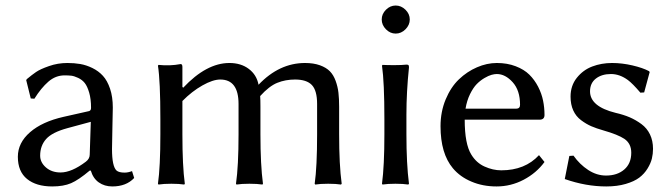

<svg xmlns="http://www.w3.org/2000/svg" viewBox="-20 -668 2436 698"><path d="M310.1 -225.1 225.1 -202.1Q169.4 -187 147.7 -162.6Q126 -138.2 126 -102.1Q126 -77.6 147 -59.3Q168 -41 200.2 -41Q240.2 -41 292 -80.1Q306.2 -90.8 306.2 -106ZM310.1 -47.9H306.2Q265.6 -13.7 238.3 -2Q210.9 9.8 169.9 9.8Q111.8 9.8 78.4 -17.3Q44.9 -44.4 44.9 -98.1Q44.9 -148.9 89.4 -187.5Q133.3 -225.6 210.9 -243.2L304.2 -264.2Q311 -266.6 311 -275.9Q311 -308.1 304.2 -331.3Q297.4 -354.5 288.1 -366.2Q278.8 -377.9 264.2 -384.8Q249.5 -391.6 239.3 -392.8Q229 -394 214.8 -394Q182.1 -394 155.8 -371.1Q129.4 -348.1 105 -309.1L91.8 -310.1L75.2 -377L78.1 -380.9Q96.2 -396 111.1 -406.2Q126 -416.5 158 -427.7Q189.9 -439 225.1 -439Q250 -439 271.7 -435.3Q293.5 -431.6 315.9 -420.7Q338.4 -409.7 354.2 -392.3Q370.1 -375 380.1 -345.5Q390.1 -315.9 390.1 -276.9Q390.1 -273.4 388.7 -208Q387.2 -142.6 387.2 -126Q387.2 -63 403.8 -47.9Q412.6 -40.5 433.1 -40.5Q445.3 -40.5 460 -45.9L467.8 -21Q439 9.8 388.2 9.8Q359.9 9.8 339.1 -4.9Q318.4 -19.5 310.1 -47.9Z M643.1 -352.1 646 -349.1Q730.5 -439 814 -439Q856 -439 884.5 -417.5Q913.1 -396 919.9 -359.9Q995.1 -439 1088.9 -439Q1120.1 -439 1143.1 -430.7Q1166 -422.4 1179.2 -408.9Q1192.4 -395.5 1200.2 -374Q1208 -352.5 1210.4 -330.8Q1212.9 -309.1 1212.9 -279.8V-180.2Q1212.9 -67.9 1222.2 0L1219.7 2.9Q1201.7 0 1172.9 0Q1144 0 1126 2.9L1124 0Q1132.8 -61 1132.8 -180.2V-290Q1132.8 -338.9 1113.8 -358.9Q1094.7 -378.9 1052.7 -378.9Q1017.6 -378.9 988 -366.9Q958.5 -355 925.8 -318.8Q926.8 -306.6 926.8 -280.8V-180.2Q926.8 -67.9 936 0L934.1 2.9Q915.5 0 886.7 0Q857.9 0 839.8 2.9L837.9 0Q847.2 -64.5 847.2 -180.2V-290Q847.2 -378.9 780.8 -378.9Q753.9 -378.9 715.8 -357.4Q677.7 -335.9 643.1 -300.8V-180.2Q643.1 -64.5 651.9 0L649.9 2.9Q631.3 0 603 0Q574.7 0 556.2 2.9L554.2 0Q563 -61 563 -180.2V-234.9Q563 -373.5 554.2 -429.2L556.2 -432.1Q598.1 -427.7 636.7 -435.1Q643.1 -435.1 643.1 -424.8Z M1383.1 -561.5Q1367.7 -577.1 1367.7 -597.2Q1367.7 -617.2 1383.1 -632.6Q1398.4 -647.9 1418.5 -647.9Q1438.5 -647.9 1454.1 -632.6Q1469.7 -617.2 1469.7 -597.2Q1469.7 -577.1 1454.1 -561.5Q1438.5 -545.9 1418.5 -545.9Q1398.4 -545.9 1383.1 -561.5ZM1377.4 -234.9Q1377.4 -369.6 1368.7 -429.2L1370.6 -432.1Q1385.7 -431.2 1413.6 -431.2Q1441.4 -431.2 1457.5 -433.1Q1463.4 -433.1 1465.1 -431.2Q1466.8 -429.2 1466.8 -422.9Q1457.5 -333.5 1457.5 -251V-180.2Q1457.5 -71.8 1466.8 0L1464.4 2.9Q1445.8 0 1417.5 0Q1389.2 0 1370.6 2.9L1368.7 0Q1377.4 -64.9 1377.4 -180.2Z M1672.4 -272.9H1856.4Q1870.6 -272.9 1870.6 -287.1Q1870.6 -339.4 1843.8 -369.1Q1816.9 -398.9 1786.1 -398.9Q1777.8 -398.9 1767.1 -396Q1756.3 -393.1 1741.2 -384.3Q1726.1 -375.5 1713.1 -362.3Q1700.2 -349.1 1688.7 -325.7Q1677.2 -302.2 1672.4 -272.9ZM1939.5 -104 1959.5 -79.1Q1930.2 -39.1 1883.8 -14.6Q1837.4 9.8 1785.2 9.8Q1734.9 9.8 1693.8 -7.8Q1652.8 -24.9 1626.5 -56.2Q1581.5 -109.9 1581.5 -209Q1581.5 -261.7 1600.1 -306.4Q1618.7 -351.1 1648.2 -379.4Q1677.7 -407.7 1713.9 -423.3Q1750 -439 1786.1 -439Q1824.2 -439 1854.7 -427.2Q1885.3 -415.5 1904.3 -396.7Q1923.3 -377.9 1936.3 -352.8Q1949.2 -327.6 1954.3 -302.2Q1959.5 -276.9 1959.5 -250Q1959.5 -232.9 1941.4 -232.9H1669.4Q1669.4 -144.5 1693.4 -106Q1711.9 -75.7 1741.7 -62.5Q1772 -48.8 1802.2 -48.8Q1888.7 -48.8 1939.5 -104Z M2049.8 -101.1 2064.9 -102.1Q2087.4 -70.3 2118.4 -50Q2149.4 -29.8 2183.1 -29.8Q2224.1 -29.8 2249.5 -51.8Q2274.9 -73.7 2274.9 -112.8Q2274.9 -146 2250 -163.1Q2226.6 -178.7 2173.8 -193.8Q2147.9 -201.2 2129.4 -209.2Q2110.8 -217.3 2092.3 -231.2Q2073.7 -245.1 2064 -266.6Q2054.2 -288.1 2054.2 -316.9Q2054.2 -356.4 2076.9 -385Q2099.6 -413.6 2133.1 -426.3Q2166.5 -439 2205.1 -439Q2241.2 -439 2279.1 -430.2Q2316.9 -421.4 2339.8 -409.2L2341.8 -405.8L2321.8 -332L2308.1 -331.1Q2279.8 -364.3 2262.7 -377Q2232.9 -398.9 2201.2 -398.9Q2167.5 -398.9 2146.2 -382.3Q2125 -365.7 2125 -335.9Q2125 -280.8 2217.8 -257.8Q2247.1 -251 2269.3 -241.5Q2291.5 -231.9 2311.8 -217Q2332 -202.1 2343 -179.2Q2354 -156.2 2354 -127Q2354 -108.9 2349.9 -91.6Q2345.7 -74.2 2334 -55.2Q2322.3 -36.1 2304 -22.2Q2285.6 -8.3 2254.6 0.7Q2223.6 9.8 2184.1 9.8Q2109.9 9.8 2033.2 -17.1Z"/></svg>

Font: Linux Biolinum G
Style: Regular
Weight: 400
Designer: Philipp H. Poll
Foundry: Philipp H. Poll
Version: Version 1.1.0 ; ttfautohint (v1.6)